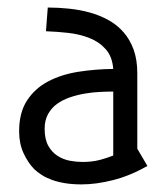

<svg xmlns="http://www.w3.org/2000/svg" viewBox="-20 -480 444 510"><path d="M106.9 -460Q134.8 -460 163.3 -457Q191.9 -454.1 218.3 -446.8Q244.6 -439.5 267.8 -426.8Q291 -414.1 308.1 -394.5Q325.2 -375 335 -348.1Q344.7 -321.3 344.7 -285.2V-85L371.6 -39.1Q324.7 -12.7 280 -1.5Q235.4 9.8 196.8 9.8Q172.4 9.8 152.8 6.6Q133.3 3.4 117.9 -2.2Q102.5 -7.8 91.1 -15.1Q79.6 -22.5 70.8 -30.8Q54.2 -47.9 42.5 -73.2Q30.8 -98.6 30.8 -130.9Q30.8 -181.2 52 -213.4Q73.2 -245.6 108.2 -263.9Q143.1 -282.2 188 -289.3Q232.9 -296.4 280.8 -296.9Q278.3 -329.6 261 -349.1Q243.7 -368.7 217.8 -378.9Q191.9 -389.2 161.4 -392.6Q130.9 -396 102.1 -397ZM280.8 -236.8Q264.6 -236.8 245.1 -235.8Q225.6 -234.9 205.3 -231.4Q185.1 -228 165.8 -221.4Q146.5 -214.8 131.6 -204.1Q116.7 -193.4 107.7 -177Q98.6 -160.6 98.6 -138.2Q98.6 -109.9 108.4 -92.5Q118.2 -75.2 133.3 -65.7Q148.4 -56.2 165.8 -53Q183.1 -49.8 198.7 -49.8Q223.6 -49.8 243.2 -54.7Q262.7 -59.6 280.8 -66.9Z"/></svg>

Font: Aubrey
Style: Regular
Weight: 400
Designer: Gayaneh Bagdasaryan | Cyreal.org
Foundry: Gayaneh Bagdasaryan | Cyreal.org
Version: Version 1.000